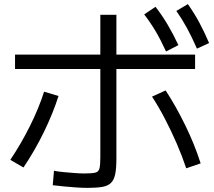

<svg xmlns="http://www.w3.org/2000/svg" viewBox="-20 -875 1040 932"><path d="M405 37Q382 37 351.5 35Q321 33 290.5 30Q260 27 236 24L242 -46Q263 -42 289.5 -39.5Q316 -37 343 -35Q370 -33 390 -33Q426 -33 442.5 -37Q459 -41 463 -58Q467 -75 467 -111V-803H545V-103Q545 -59 539.5 -31Q534 -3 519.5 12Q505 27 477.5 32Q450 37 405 37ZM30 -99Q83 -178 126 -264.5Q169 -351 194 -430L264 -409Q238 -327 194.5 -237Q151 -147 94 -62ZM884 -58Q864 -118 837.5 -179Q811 -240 780.5 -298.5Q750 -357 718 -406L784 -436Q835 -358 880 -265.5Q925 -173 954 -82ZM53 -540V-610H927V-540ZM786 -625Q760 -682 735 -724Q710 -766 680 -805L735 -842Q768 -799 794.5 -754Q821 -709 846 -656ZM936 -639Q911 -696 887.5 -739Q864 -782 836 -822L892 -855Q923 -811 947.5 -765.5Q972 -720 995 -666Z"/></svg>

Font: M PLUS 1 Thin
Style: Regular
Weight: 400
Version: Version 1.001